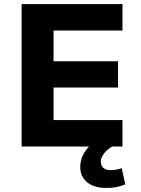

<svg xmlns="http://www.w3.org/2000/svg" viewBox="-20 -725 696 950"><path d="M87 0V-705H586V-574H245V-422H564V-292H245V-131H586V0ZM507 205Q445 205 411 176.5Q377 148 377 101Q377 56 407 16Q437 -24 485 -46L535 0Q519 9 506.5 21Q494 33 486.5 46.5Q479 60 479 75Q479 97 493 107Q507 117 527 117Q543 117 555.5 114.5Q568 112 582 107L600 187Q576 197 555 201Q534 205 507 205Z"/></svg>

Font: Nunito Sans 8pt ExtraBold
Style: Regular
Weight: 800
Version: Version 3.101;gftools[0.9.27]